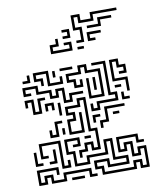

<svg xmlns="http://www.w3.org/2000/svg" viewBox="-84 -820 759 894"><g transform="rotate(-10 295.0 -372.5)"><path d="M150 -444V-504H102V-486H132V-450H120V-474H90V-516H162V-456H210V-480H222V-444ZM216 -504V-516H276V-504ZM330 -354V-450H342V-366H390V-474H330V-504H312V-474H252V-456H282V-426H300V-450H312V-414H270V-444H240V-486H300V-516H342V-486H402V-354ZM330 -294V-330H342V-306H360V-336H450V-354H420V-504H366V-516H432V-366H462V-324H372V-294ZM510 -360V-414H450V-516H492V-486H522V-444H486V-456H510V-474H480V-504H462V-426H522V-360ZM36 -474V-486H60V-510H72V-474ZM180 -480V-510H192V-480ZM210 -354V-414H192V-384H150V-414H90V-444H42V-426H66V-414H30V-456H102V-426H162V-396H180V-426H222V-366H240V-396H306V-384H252V-354ZM360 -390V-450H372V-390ZM60 -324V-384H42V-360H30V-396H72V-336H90V-396H126V-384H102V-324ZM456 -384V-396H486V-384ZM120 -330V-366H162V-330H150V-354H132V-330ZM240 -90V-126H270V-156H312V-126H330V-204H300V-354H282V-324H222V-306H252V-264H222V-216H270V-300H282V-204H210V-276H240V-294H210V-336H270V-366H312V-216H342V-114H300V-144H282V-114H252V-90ZM480 -324V-360H492V-336H516V-324ZM180 -300V-360H192V-300ZM360 -210V-246H390V-306H486V-294H402V-234H372V-210ZM120 -204V-240H132V-216H150V-276H186V-264H162V-204ZM330 -240V-276H366V-264H342V-240ZM426 -264V-276H456V-264ZM180 -210V-240H192V-210ZM150 -54V-174H72V-126H96V-114H60V-186H162V-66H180V-90H192V-54ZM276 -174V-186H306V-174ZM330 6V-24H300V-66H372V-36H450V-54H390V-144H372V-84H282V-54H210V-114H180V-186H252V-144H216V-156H240V-174H192V-126H222V-66H270V-96H360V-156H402V-66H462V-24H360V-54H312V-36H342V-6H480V-36H522V-6H540V-84H522V-54H480V-114H462V-84H420V-156H522V-126H546V-114H510V-144H432V-96H450V-126H492V-66H510V-96H552V6H510V-24H492V6ZM96 -84V-96H120V-150H132V-84ZM30 -84V-150H42V-96H66V-84ZM30 6V-66H132V-30H120V-54H42V-6H60V-36H102V-6H150V-36H282V-6H306V6H270V-24H162V6H90V-24H72V6ZM186 6V-6H246V6ZM316 -619V-631H340V-679H310V-751H352V-721H400V-751H526V-739H412V-709H340V-739H322V-691H352V-619ZM376 -679V-691H430V-721H496V-709H442V-679ZM256 -649V-661H280V-679H256V-691H292V-649ZM370 -619V-661H436V-649H382V-631H406V-619ZM190 -589V-631H220V-655H232V-619H202V-601H280V-619H256V-631H292V-589ZM316 -589V-601H346V-589Z"/></g></svg>

Font: Rubik Maze
Style: Regular
Weight: 400
Designer: Hubert and Fischer, NaN
Foundry: Hubert and Fischer, NaN
Version: Version 2.200